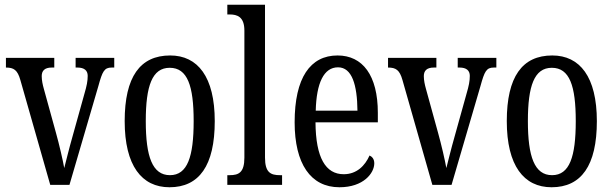

<svg xmlns="http://www.w3.org/2000/svg" viewBox="-20 -780 2580 810"><path d="M66 -442 192 0H273L395 -417C412 -479 420 -495 451 -495H462V-536H299V-495H307C335 -495 350 -483 350 -460C350 -438 346 -418 336 -384L287 -208C270 -149 258 -97 251 -71C245 -105 230 -170 216 -220L165 -405C160 -423 156 -441 156 -459C156 -481 168 -495 198 -495H209V-536H5V-495C38 -495 54 -485 66 -442Z M695 10C820 10 886 -81 886 -269C886 -456 814 -546 698 -546C571 -546 506 -456 506 -269C506 -81 578 10 695 10ZM697 -41C623 -41 595 -119 595 -269C595 -418 622 -494 696 -494C771 -494 797 -418 797 -269C797 -119 771 -41 697 -41Z M939 0H1170V-41H1161C1122 -41 1098 -52 1098 -115V-760H939V-719H949C980 -719 1011 -710 1011 -651V-115C1011 -52 987 -41 949 -41H939Z M1412 10C1514 10 1559 -50 1559 -91C1559 -109 1550 -119 1539 -124C1520 -81 1485 -45 1430 -45C1354 -45 1312 -114 1311 -264H1574V-304C1574 -462 1510 -546 1404 -546C1289 -546 1223 -452 1223 -264C1223 -90 1290 10 1412 10ZM1488 -313H1312C1315 -430 1346 -496 1406 -496C1465 -496 1487 -422 1488 -313Z M1678 -442 1804 0H1885L2007 -417C2024 -479 2032 -495 2063 -495H2074V-536H1911V-495H1919C1947 -495 1962 -483 1962 -460C1962 -438 1958 -418 1948 -384L1899 -208C1882 -149 1870 -97 1863 -71C1857 -105 1842 -170 1828 -220L1777 -405C1772 -423 1768 -441 1768 -459C1768 -481 1780 -495 1810 -495H1821V-536H1617V-495C1650 -495 1666 -485 1678 -442Z M2307 10C2432 10 2498 -81 2498 -269C2498 -456 2426 -546 2310 -546C2183 -546 2118 -456 2118 -269C2118 -81 2190 10 2307 10ZM2309 -41C2235 -41 2207 -119 2207 -269C2207 -418 2234 -494 2308 -494C2383 -494 2409 -418 2409 -269C2409 -119 2383 -41 2309 -41Z"/></svg>

Font: Noto Serif Myanmar ExtCond
Style: Regular
Weight: 400
Width: 2
Designer: Ben Mitchell and the Monotype Design Team
Foundry: Monotype Imaging Inc.
Version: Version 2.106